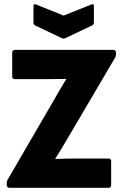

<svg xmlns="http://www.w3.org/2000/svg" viewBox="-20 -892 585 912"><path d="M25 0Q12 0 12 -14V-21Q12 -31 16 -38L238 -420Q252 -445 266 -468.5Q280 -492 294 -515V-517Q268 -517 242 -516.5Q216 -516 190 -516H52Q38 -516 38 -529V-641Q38 -655 52 -655H517Q531 -655 531 -641V-634Q531 -625 526 -617L306 -243Q291 -217 275 -190.5Q259 -164 243 -139V-137Q269 -138 295.5 -138.5Q322 -139 350 -139H495Q508 -139 508 -126V-14Q508 0 495 0ZM273 -711 147 -771Q139 -775 139 -785V-863Q139 -876 153 -870L282 -818L412 -870Q426 -876 426 -863V-785Q426 -775 417 -771L291 -711Q282 -707 273 -711Z"/></svg>

Font: Sofia Sans Semi Condensed Black
Style: Regular
Weight: 900
Designer: Botio Nikoltchev, Ani Petrova
Foundry: lettersoup
Version: Version 4.100; ttfautohint (v1.8.4.7-5d5b)